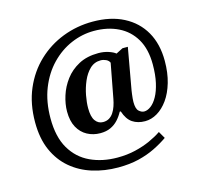

<svg xmlns="http://www.w3.org/2000/svg" viewBox="-120 -843 1160 1114"><g transform="rotate(-15 460.5 -286.0)"><path d="M456.4 142Q374.6 142 302.2 119.4Q229.8 96.8 174.7 50.1Q119.6 3.4 88.2 -67.6Q56.9 -138.6 56.9 -236Q56.9 -346.6 94.6 -434.8Q132.4 -523 198.2 -585.3Q264 -647.7 349.5 -680.9Q435 -714 530 -714Q637.4 -714 715 -673.9Q792.6 -633.8 834.4 -560.7Q876.1 -487.6 876.1 -386.2Q876.1 -314.2 859.2 -256.6Q842.3 -198.9 813.8 -159.1Q785.3 -119.3 749.6 -98.1Q714 -77 676.1 -77Q632.1 -77 600.9 -97.8Q569.7 -118.6 553.4 -168.6H547.3Q533.3 -142.6 514.2 -121.8Q495.1 -101 468.9 -89Q442.8 -77 407 -77Q364.7 -77 329.1 -96.1Q293.6 -115.2 272.8 -153.2Q252.1 -191.2 252.1 -248Q252.1 -292.6 267.6 -341.7Q283 -390.8 315 -433.4Q346.9 -475.9 396.6 -502.5Q446.3 -529 514.7 -529Q547.3 -529 575.4 -519.7Q603.5 -510.4 616.8 -499L658 -520H690.1L645.5 -270.2Q644.3 -262.1 642.5 -249.1Q640.7 -236 639.6 -223.1Q638.5 -210.3 638.5 -202.1Q638.5 -160.7 654.1 -146.8Q669.7 -132.9 685.5 -132.9Q705.2 -132.9 726.2 -148.7Q747.2 -164.4 764.7 -196.1Q782.3 -227.8 792.9 -275Q803.5 -322.1 803.5 -384Q803.5 -476 767.5 -537.3Q731.5 -598.5 668.1 -629.3Q604.7 -660.1 523.4 -660.1Q452.2 -660.1 385.3 -631.3Q318.5 -602.6 265.1 -547.4Q211.6 -492.2 180.4 -413.4Q149.2 -334.6 149.2 -234.5Q149.2 -122.9 190.8 -52.3Q232.4 18.3 304.4 51.8Q376.5 85.4 466.9 85.4Q524.8 85.4 574.2 73.6Q623.6 61.9 664.5 43.5Q705.3 25.1 736 4.1L760.2 45.9Q723.7 71.5 679 93.4Q634.4 115.3 579.9 128.7Q525.3 142 456.4 142ZM439.1 -135.2Q460.5 -135.2 476.1 -144.8Q491.7 -154.3 502.4 -170.9Q513.2 -187.4 520 -207.7Q526.9 -227.9 530.9 -249.8L570 -456.8Q564 -470.8 548.3 -478Q532.6 -485.1 516.9 -485.1Q478.9 -485.1 452 -459.3Q425.2 -433.4 408.1 -393.6Q391 -353.7 383.1 -311.3Q375.3 -268.9 375.3 -235.7Q375.3 -183.7 392.8 -159.5Q410.3 -135.2 439.1 -135.2Z"/></g></svg>

Font: Noto Serif Lao
Style: Regular
Weight: 400
Designer: Monotype Design Team
Foundry: Monotype Imaging Inc.
Version: Version 2.003